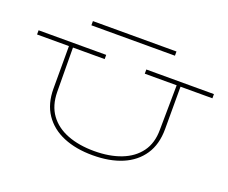

<svg xmlns="http://www.w3.org/2000/svg" viewBox="-111 -842 1223 1030"><g transform="rotate(20 500.5 -327.5)"><path d="M0 -496V-520H386V-496H205L207 -243Q208 -166 245 -115Q282 -64 348 -38.5Q414 -13 501 -13Q588 -13 654 -38.5Q720 -64 757 -114.5Q794 -165 794 -241L797 -496H615V-520H1001V-496H819V-254Q819 -167 779.5 -108Q740 -49 669 -19Q598 11 501 11Q405 11 333.5 -19Q262 -49 222 -108Q182 -167 182 -254V-496ZM734 -666V-642H257V-666Z"/></g></svg>

Font: Padyakke Expanded One
Style: Regular
Weight: 400
Designer: James Puckett
Foundry: Dunwich Type Founders
Version: Version 1.500; ttfautohint (v1.8.4.7-5d5b)